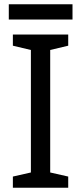

<svg xmlns="http://www.w3.org/2000/svg" viewBox="-20 -875 379 895"><path d="M298 0H40V-52L124 -71V-642L40 -662V-714H298V-662L214 -642V-71L298 -52ZM318 -855V-784H21V-855Z"/></svg>

Font: Noto Sans Syriac Eastern
Style: Regular
Weight: 400
Designer: Patrick Giasson and the Monotype Design Team
Foundry: Monotype Imaging Inc.
Version: Version 3.001; ttfautohint (v1.8.4.7-5d5b)